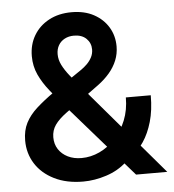

<svg xmlns="http://www.w3.org/2000/svg" viewBox="-53 -785 764 844"><g transform="rotate(-5 329.0 -363.0)"><path d="M280.8 10.3Q207 10.3 153.1 -16.6Q99.1 -43.5 70.3 -89.1Q41.5 -134.8 41.5 -191.4Q41.5 -235.8 58.6 -269Q75.7 -302.2 107.7 -331.1Q139.6 -359.9 183.1 -390.6L312.5 -479Q327.6 -489.3 340.6 -502.2Q353.5 -515.1 361.6 -531Q369.6 -546.9 369.6 -564.9Q369.6 -593.3 349.9 -612.8Q330.1 -632.3 294.9 -632.3Q272 -632.3 254.2 -622.8Q236.3 -613.3 226.6 -596.4Q216.8 -579.6 216.8 -557.1Q216.8 -532.7 228.5 -509.3Q240.2 -485.8 261.2 -459.5Q282.2 -433.1 311 -399.9L651.9 0H514.2L231.4 -324.7Q196.8 -365.2 167.5 -401.6Q138.2 -438 120.6 -475.8Q103 -513.7 103 -558.1Q103 -609.4 126.7 -649.4Q150.4 -689.5 193.4 -712.6Q236.3 -735.8 293.9 -735.8Q350.6 -735.8 391.8 -713.4Q433.1 -690.9 455.6 -653.3Q478 -615.7 478 -569.3Q478 -536.6 466.1 -507.3Q454.1 -478 432.6 -452.9Q411.1 -427.7 381.3 -405.8L233.9 -298.3Q199.2 -272.9 182.6 -249Q166 -225.1 166 -194.8Q166 -164.6 180.9 -141.8Q195.8 -119.1 221.9 -106.2Q248 -93.3 282.2 -93.3Q323.2 -93.3 361.8 -111.3Q400.4 -129.4 431.4 -162.6Q462.4 -195.8 480.7 -241.2Q499 -286.6 499 -341.8H608.9Q608.9 -275.4 594.2 -225.1Q579.6 -174.8 555.7 -139.4Q531.7 -104 503.9 -81.5L473.1 -58.1Q435.1 -23.4 383.1 -6.6Q331.1 10.3 280.8 10.3Z"/></g></svg>

Font: Inter 17pt SemiBold
Style: Regular
Weight: 600
Version: Version 4.001;git-66647c0bb